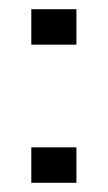

<svg xmlns="http://www.w3.org/2000/svg" viewBox="-20 -397 234 417"><path d="M48 -300V-377H146V-300ZM48 0V-77H146V0Z"/></svg>

Font: Big Shoulders Display Light
Style: Regular
Weight: 300
Designer: Patric King
Foundry: XO Type Co
Version: Version 1.000; ttfautohint (v1.8.2)